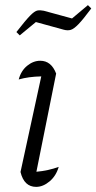

<svg xmlns="http://www.w3.org/2000/svg" viewBox="-20 -723 376 749"><path d="M209 -72Q199 -37 173.5 -15.5Q148 6 121 6Q74 6 60 -52L141 -425Q91 -424 53 -413Q62 -447 86 -466.5Q110 -486 137 -486Q180 -486 199 -436L122 -53Q168 -57 209 -72ZM57 -585 44 -598Q79 -643 97 -661.5Q115 -680 126 -682Q137 -684 151 -681L261 -651L323 -703L336 -690Q304 -647 286 -628.5Q268 -610 256 -606.5Q244 -603 229 -607L120 -637Z"/></svg>

Font: Piazzolla Light
Style: Italic
Weight: 300
Italic angle: -11.3°
Designer: Juan Pablo del Peral
Foundry: Huerta Tipografica
Version: Version 1.330